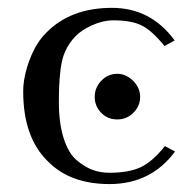

<svg xmlns="http://www.w3.org/2000/svg" viewBox="-20 -459 485 489"><path d="M278.8 -154.8Q253.9 -154.8 237.5 -171.9Q221.2 -189 221.2 -211.9Q221.2 -235.8 238 -253.4Q254.9 -271 278.8 -271Q300.8 -271 318.8 -253.4Q336.9 -235.8 336.9 -211.9Q336.9 -189 319.8 -171.9Q302.7 -154.8 278.8 -154.8ZM129.9 -200.2Q129.9 -145 142.3 -106.4Q154.8 -67.9 175.8 -50.5Q196.8 -33.2 216.3 -26.1Q235.8 -19 258.8 -19Q308.6 -19 338.9 -33.4Q369.1 -47.9 399.9 -86.9L425.8 -73.2Q364.7 9.8 258.8 9.8Q158.7 9.8 102.1 -47.9Q39.1 -108.9 39.1 -226.1Q39.1 -263.2 55.4 -306.6Q71.8 -350.1 97.2 -375Q159.2 -439 265.1 -439Q364.3 -439 424.8 -356L398.9 -341.8Q368.2 -379.9 342 -393.6Q315.9 -407.2 268.1 -407.2Q242.2 -407.2 214.1 -394.5Q186 -381.8 170.9 -365.2Q145 -337.4 137.5 -301.3Q129.9 -265.1 129.9 -200.2Z"/></svg>

Font: Linux Libertine Capitals
Style: Small Caps
Weight: 400
Designer: Philipp H. Poll
Foundry: Philipp H. Poll
Version: Version 5.1.3